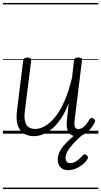

<svg xmlns="http://www.w3.org/2000/svg" viewBox="-20 -905 686 1300"><path d="M210 17Q172 17 143 0Q114 -17 100.5 -55.5Q87 -94 95 -156L137 -495Q139 -506 145.5 -510.5Q152 -515 165 -515Q180 -515 186.5 -510Q193 -505 191 -494L149 -160Q143 -118 148.5 -89Q154 -60 171 -46Q188 -32 219 -32Q250 -32 284 -51Q318 -70 352 -111Q386 -152 415.5 -218.5Q445 -285 468 -379L481 -496Q483 -507 489.5 -511.5Q496 -516 509 -516Q524 -516 530.5 -511Q537 -506 535 -495L486 -96Q483 -75 484 -60.5Q485 -46 491.5 -38.5Q498 -31 510 -31Q524 -31 537 -39Q550 -47 562.5 -62Q575 -77 586 -97Q590 -105 597 -106Q604 -107 613 -101Q622 -97 624 -90.5Q626 -84 622 -77Q610 -52 591.5 -30.5Q573 -9 550 4Q527 17 501 17Q480 17 465.5 10Q451 3 443 -11Q435 -25 432.5 -44.5Q430 -64 433 -90L445 -206Q421 -143 391.5 -100Q362 -57 330.5 -31.5Q299 -6 268 5.5Q237 17 210 17ZM442 247Q410 247 390.5 228.5Q371 210 371 176Q371 152 381 128.5Q391 105 411 81.5Q431 58 459 32.5Q487 7 522 -21L565 -19V-14Q535 10 510 33.5Q485 57 465.5 80Q446 103 435 123.5Q424 144 424 164Q424 180 432 190Q440 200 455 200Q475 200 496.5 186.5Q518 173 540 147Q545 141 552 140Q559 139 566 146Q574 152 575.5 159.5Q577 167 571 174Q557 196 535 212.5Q513 229 489 238Q465 247 442 247ZM0 365H646V375H0ZM0 -20H646V0H0ZM0 -505H646V-500H0ZM0 -885H646V-875H0Z"/></svg>

Font: Playwrite GB S Guides
Style: Italic
Weight: 400
Italic angle: -7.01216°
Designer: Veronika Burian, José Scaglione
Foundry: TypeTogether
Version: Version 1.002